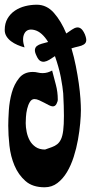

<svg xmlns="http://www.w3.org/2000/svg" viewBox="-20 -793 386 814"><path d="M161 -483Q172 -483 182 -486Q192 -489 201 -494Q209 -463 217 -433Q225 -403 225 -371Q225 -363 219.5 -352.5Q214 -342 204 -342Q197 -342 187.5 -347Q178 -352 167.5 -357.5Q157 -363 146 -368Q135 -373 126 -373Q114 -373 106.5 -360.5Q99 -348 95 -331Q91 -314 90 -297Q89 -280 89 -271Q89 -254 93 -234Q97 -214 106 -197.5Q115 -181 131 -170Q147 -159 171 -159Q188 -165 200.5 -169.5Q213 -174 222.5 -181.5Q232 -189 238.5 -202.5Q245 -216 248 -240Q251 -264 251 -302Q251 -340 248 -397Q247 -409 244.5 -426.5Q242 -444 238 -465Q234 -486 227.5 -509Q221 -532 213 -555Q200 -546 189 -539.5Q178 -533 168.5 -531.5Q159 -530 150.5 -535Q142 -540 135 -556Q127 -572 128 -582Q129 -592 136.5 -598Q144 -604 156.5 -607.5Q169 -611 184 -615Q172 -635 157 -648.5Q142 -662 125 -666Q95 -673 83.5 -651Q72 -629 84 -592Q69 -596 54 -602.5Q39 -609 27 -618Q15 -627 7.5 -639Q0 -651 0 -666Q0 -694 12 -714.5Q24 -735 43.5 -748Q63 -761 87 -767Q111 -773 136 -773Q178 -773 208.5 -738.5Q239 -704 261 -651Q274 -660 285 -667.5Q296 -675 305.5 -676.5Q315 -678 323.5 -671.5Q332 -665 340 -647Q347 -629 345.5 -619.5Q344 -610 335.5 -604.5Q327 -599 313 -596Q299 -593 283 -588Q294 -551 301.5 -513Q309 -475 314 -440Q319 -405 321 -375Q323 -345 323 -326Q323 -303 320 -270Q317 -237 310.5 -200.5Q304 -164 292.5 -128Q281 -92 264 -63.5Q247 -35 223.5 -17Q200 1 169 1Q118 1 88 -25.5Q58 -52 41.5 -91Q25 -130 20 -175.5Q15 -221 15 -260Q15 -286 17.5 -325Q20 -364 30 -400Q40 -436 61 -462Q82 -488 119 -488Q130 -488 140 -485.5Q150 -483 161 -483Z"/></svg>

Font: Reclame
Style: Regular
Weight: 400
Designer: Peter Wiegel
Foundry: Peter Wiegel
Version: Version 1.000